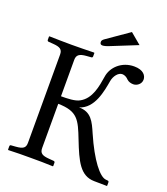

<svg xmlns="http://www.w3.org/2000/svg" viewBox="-148 -924 898 1030"><g transform="rotate(20 301.0 -409.0)"><path d="M583 2 584 0V-19C584 -24 581 -27 576 -27L566 -28C531 -31 473 -103 415 -236C389 -296 368 -343 299 -343C379 -368 396 -470 407 -533C412 -562 433 -590 456 -590C469 -590 482 -583 492 -572C501 -563 516 -559 529 -559C550 -559 573 -576 573 -601C573 -624 555 -651 502 -651C432 -651 379 -602 371 -544C362 -488 351 -413 292 -381C268 -367 223 -366 187 -366V-574C187 -602 202 -613 242 -616L268 -618C273 -618 276 -621 276 -626V-645L274 -647C225 -646 196 -645 146 -645C96 -645 69 -646 19 -647L17 -645V-626C17 -621 21 -618 25 -618L52 -616C91 -613 106 -604 106 -574V-71C106 -43 94 -32 52 -29L25 -27C21 -27 18 -24 18 -19V0L20 2C69 0 97 0 147 0C197 0 226 0 274 2L276 0V-19C276 -24 272 -27 268 -27L242 -29C202 -32 187 -41 187 -71V-323C298 -321 316 -280 355 -180C398 -70 430 0 510 1ZM427 -820 303 -734C290 -725 288 -720 288 -713C288 -703 293 -698 302 -698C311 -698 324 -701 345 -710L489 -768Z"/></g></svg>

Font: Linux Libertine O C
Style: Regular
Weight: 400
Designer: Philipp H. Poll
Foundry: Philipp H. Poll
Version: Version 4.0.3